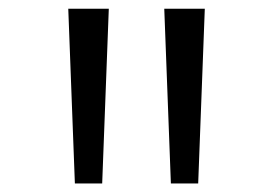

<svg xmlns="http://www.w3.org/2000/svg" viewBox="-20 -798 640 450"><path d="M155.5 -368 140 -777.5H235L219.5 -368ZM380.5 -368 365 -777.5H460L444.5 -368Z"/></svg>

Font: Spline Sans Mono Light
Style: Regular
Weight: 300
Monospace: yes
Version: Version 1.004